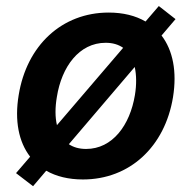

<svg xmlns="http://www.w3.org/2000/svg" viewBox="-20 -595 648 648"><path d="M91.6 33.4 136 -18.8C169.7 0.4 211.3 10.7 259.9 10.7C418 10.7 536.6 -100.1 563.9 -267C577.8 -353.3 563.6 -425.1 525.2 -475.1L572.4 -530.5L516 -574.6L471.2 -522.4C437.9 -541.9 396 -552.6 346.9 -552.6C188.6 -552.6 70 -441.4 43 -273.8C28.8 -187.9 43 -116.1 81.7 -66.1L34.1 -10.7ZM171.9 -267.8C187.9 -369.3 246.8 -450.6 336.6 -450.6C360.4 -450.6 380 -444.6 395.6 -433.6L172.2 -172.6C165.8 -199.6 165.8 -232.2 171.9 -267.8ZM212.4 -108.3 434.7 -369C440.7 -341.6 441.1 -309.3 435.4 -274.5C418.7 -172.6 359.7 -92.3 270.6 -92.3C247.2 -92.3 227.6 -98 212.4 -108.3Z"/></svg>

Font: Margiela Sans Semi Bold
Style: Italic
Weight: 600
Italic angle: -9.39999°
Designer: Stefan Endress, Andreas Faust
Version: Version 1.100;FEAKit 1.0